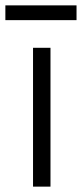

<svg xmlns="http://www.w3.org/2000/svg" viewBox="-37 -695 305 715"><path d="M86 -517V0H151V-517ZM248 -675H-17V-620H248Z"/></svg>

Font: Repo Light
Style: Regular
Weight: 300
Designer: Stefan Peev
Foundry: Context Ltd
Version: Version 001.502